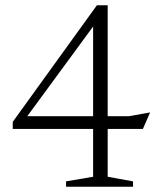

<svg xmlns="http://www.w3.org/2000/svg" viewBox="-20 -711 624 731"><path d="M390 -691V-38L486.5 -20.5V0H231.5V-20.5L334.5 -38V-635L355 -638L67 -245.5L62 -268.5H470.5L551.5 -283L524 -220H28.5V-247L349 -691Z"/></svg>

Font: Newsreader 14pt Light
Style: Regular
Weight: 300
Designer: Hugues Gentile
Foundry: Production Type
Version: Version 1.003